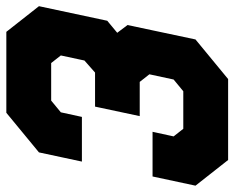

<svg xmlns="http://www.w3.org/2000/svg" viewBox="-102 -653 740 606"><g transform="rotate(-90 268.0 -350.0)"><path d="M66 0 -15 -103 14 -238.5H155L140.5 -172L164.5 -141.5H283L320 -172L336.5 -248.5L312.5 -279H204.5L234.5 -420H342L380 -453.5L396 -528L372 -558.5H253.5L216.5 -528L202 -461.5H61L90 -597L215 -700H470.5L551.5 -597L505.5 -381.5L467.5 -350L492 -317.5L446.5 -103L321.5 0ZM116 -71H304.5L384.5 -138L414 -278L359 -350L445 -422L475.5 -566L423.5 -629.5H232L153.5 -566L143 -516L153.5 -566L232 -629.5H423.5L475.5 -566L445 -422L359 -350H270.5H359L414 -278L384.5 -138L304.5 -71H116L62.5 -138L72.5 -185L62.5 -138Z"/></g></svg>

Font: Tourney Black
Style: Italic
Weight: 900
Italic angle: -12°
Version: Version 1.015